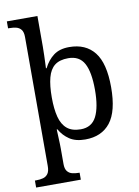

<svg xmlns="http://www.w3.org/2000/svg" viewBox="-105 -829 825 1138"><g transform="rotate(-10 307.0 -260.0)"><path d="M18 240V198H26Q49 198 67.5 193Q86 188 97 172.5Q108 157 108 126V-650Q108 -680 96.5 -694.5Q85 -709 66.5 -713.5Q48 -718 26 -718H18V-760H202V-576Q202 -554 201 -523Q200 -492 199 -469Q198 -446 198 -446H202Q225 -492 261 -519Q297 -546 355 -546Q454 -546 506.5 -479.5Q559 -413 559 -269Q559 -124 506.5 -57Q454 10 355 10Q297 10 260.5 -14.5Q224 -39 202 -78H198Q198 -78 198.5 -64Q199 -50 200 -30Q201 -10 201.5 8.5Q202 27 202 35V131Q202 160 213.5 174.5Q225 189 243.5 193.5Q262 198 284 198H287V240ZM339 -54Q405 -54 433.5 -109.5Q462 -165 462 -270Q462 -377 433.5 -429.5Q405 -482 338 -482Q286 -482 256.5 -459Q227 -436 214.5 -388.5Q202 -341 202 -269Q202 -200 214.5 -152Q227 -104 257 -79Q287 -54 339 -54Z"/></g></svg>

Font: Noto Serif Bengali
Style: Regular
Weight: 400
Designer: Juan Bruce, Universal Thirst, Indian Type Foundry and the Monotype Design Team.
Foundry: Monotype Imaging Inc.
Version: Version 2.003